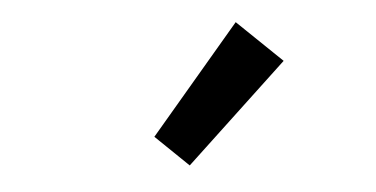

<svg xmlns="http://www.w3.org/2000/svg" viewBox="-31 -942 677 346"><g transform="rotate(-5 307.0 -769.0)"><path d="M241 -701 405 -894 485 -817 300 -644Z"/></g></svg>

Font: `nÑOSM
Style: Regular
Weight: 500
Designer: Ryoko NISHIZUKA ¬âXZm¬º[P (kana & ideographs); Paul D. Hunt (Latin, Greek & Cyrillic); Wenlong ZHANG _ e¬á¬ü¬ô (bopomof
Foundry: Adobe Systems Incorporated
Version: Version 1.00 June 24, 2014, initial release